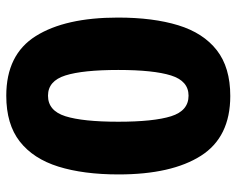

<svg xmlns="http://www.w3.org/2000/svg" viewBox="-91 -744 754 612"><g transform="rotate(90 286.0 -438.0)"><path d="M536 -439Q536 -327 511 -247Q486 -167 431 -124Q376 -81 285 -81Q154 -81 95 -175Q36 -269 36 -437Q36 -549 60.5 -629Q85 -709 140 -752Q195 -795 286 -795Q417 -795 476.5 -701.5Q536 -608 536 -439ZM203 -438Q203 -325 220.5 -269.5Q238 -214 285 -214Q333 -214 350.5 -269.5Q368 -325 368 -438Q368 -551 350.5 -606.5Q333 -662 285 -662Q238 -662 220.5 -606Q203 -550 203 -438Z"/></g></svg>

Font: Noto Sans Kannada UI ExtraBold
Style: Regular
Weight: 800
Designer: Jelle Bosma - Monotype Design Team
Foundry: Monotype Imaging Inc.
Version: Version 2.005; ttfautohint (v1.8.4.7-5d5b)